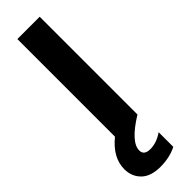

<svg xmlns="http://www.w3.org/2000/svg" viewBox="-318 -675 936 936"><g transform="rotate(-45 149.5 -207.0)"><path d="M241 235Q193 260 127.5 260Q62 260 28.5 227Q-5 194 -5 143Q-5 64 75 -1V-674H229V0Q111 73 111 130Q111 164 154.5 164Q198 164 241 134Z"/></g></svg>

Font: Hind Colombo
Style: Bold
Weight: 700
Designer: Jyotish Sonowal, Aditi Pimprikar
Foundry: Indian Type Foundry
Version: Version 1.000;PS 1.0;hotconv 1.0.86;makeotf.lib2.5.63406; tt